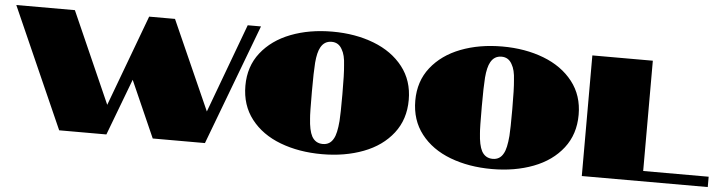

<svg xmlns="http://www.w3.org/2000/svg" viewBox="-45 -906 4204 1110"><g transform="rotate(5 2057.0 -350.5)"><path d="M11 -700H351L585 -171L782 -700H932L1162 -183L1354 -700H1431L1167 0H864L719 -328L595 0H321Z M1371 -351Q1371 -463 1434 -543Q1497 -623 1604.5 -664.5Q1712 -706 1846 -706Q1979 -706 2086.5 -664.5Q2194 -623 2256.5 -543Q2319 -463 2319 -351Q2319 -238 2256.5 -157.5Q2194 -77 2086.5 -36Q1979 5 1846 5Q1712 5 1604 -36Q1496 -77 1433.5 -157.5Q1371 -238 1371 -351ZM1908 -92Q1925 -121 1931 -195Q1934 -234 1934 -351Q1934 -469 1929 -518Q1926 -578 1907 -609Q1887 -647 1846 -647Q1804 -647 1783 -609Q1766 -579 1761 -518Q1757 -466 1757 -351Q1757 -221 1760 -195Q1764 -126 1782 -92Q1803 -54 1846 -54Q1888 -54 1908 -92Z M2357 -351Q2357 -463 2420 -543Q2483 -623 2590.5 -664.5Q2698 -706 2832 -706Q2965 -706 3072.5 -664.5Q3180 -623 3242.5 -543Q3305 -463 3305 -351Q3305 -238 3242.5 -157.5Q3180 -77 3072.5 -36Q2965 5 2832 5Q2698 5 2590 -36Q2482 -77 2419.5 -157.5Q2357 -238 2357 -351ZM2894 -92Q2911 -121 2917 -195Q2920 -234 2920 -351Q2920 -469 2915 -518Q2912 -578 2893 -609Q2873 -647 2832 -647Q2790 -647 2769 -609Q2752 -579 2747 -518Q2743 -466 2743 -351Q2743 -221 2746 -195Q2750 -126 2768 -92Q2789 -54 2832 -54Q2874 -54 2894 -92Z M3354 -700H3705V-60H4085V0H3354Z"/></g></svg>

Font: Notable
Style: Regular
Weight: 400
Designer: Multiple Designers
Foundry: Google, Inc.
Version: Version 1.100